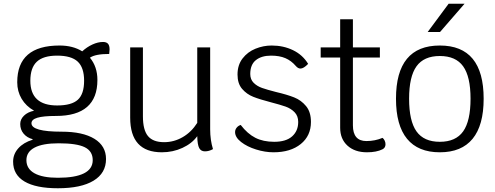

<svg xmlns="http://www.w3.org/2000/svg" viewBox="-20 -803 2642 1025"><path d="M565 -539Q565 -533 563 -515Q489 -515 460 -495Q500 -447 500 -376Q500 -184 279 -184Q211 -184 179.5 -174.5Q148 -165 148 -145Q148 -100 309 -100Q422 -100 484 -62Q546 -24 546 46Q546 121 479.5 161.5Q413 202 289 202Q172 202 111 166Q50 130 50 60Q50 20 77.5 -11Q105 -42 154 -57V-60Q124 -68 106 -89.5Q88 -111 88 -141Q88 -166 108 -185.5Q128 -205 162 -212Q119 -236 95.5 -275.5Q72 -315 72 -364Q72 -560 298 -560Q369 -560 419 -529Q444 -552 473.5 -565.5Q503 -579 530 -579Q548 -579 556.5 -569.5Q565 -560 565 -539ZM429 -372Q429 -442 395 -474Q361 -506 285 -506Q211 -506 176.5 -473.5Q142 -441 142 -372Q142 -240 285 -240Q362 -240 395.5 -270.5Q429 -301 429 -372ZM121 52Q121 98 164 122Q207 146 289 146Q381 146 428 122.5Q475 99 475 52Q475 4 432.5 -17Q390 -38 293 -38Q208 -38 164.5 -15Q121 8 121 52Z M1117 -7Q1096 5 1074 5Q1053 5 1043.5 -12.5Q1034 -30 1033 -76Q1005 -37 954 -13.5Q903 10 844 10Q675 10 675 -175V-550H743V-182Q743 -109 770 -76.5Q797 -44 856 -44Q909 -44 955.5 -71Q1002 -98 1033 -147V-550H1102V-113Q1102 -55 1117 -7Z M1235 -98Q1235 -111 1243.5 -121.5Q1252 -132 1265 -136Q1301 -89 1343 -67.5Q1385 -46 1444 -46Q1507 -46 1539.5 -75Q1572 -104 1572 -152Q1572 -184 1552.5 -204Q1533 -224 1504.5 -234Q1476 -244 1426 -257Q1368 -272 1332.5 -286Q1297 -300 1272.5 -328.5Q1248 -357 1248 -405Q1248 -456 1275 -491Q1302 -526 1344 -543Q1386 -560 1430 -560Q1493 -560 1544.5 -535Q1596 -510 1625 -462Q1601 -437 1584 -437Q1571 -437 1559 -451Q1535 -479 1503.5 -492.5Q1472 -506 1427 -506Q1376 -506 1346 -482Q1316 -458 1316 -408Q1316 -379 1334 -361Q1352 -343 1379 -333.5Q1406 -324 1453 -312Q1513 -298 1550.5 -283Q1588 -268 1614 -236.5Q1640 -205 1640 -152Q1640 -78 1585.5 -34Q1531 10 1440 10Q1395 10 1347 -5Q1299 -20 1267 -45Q1235 -70 1235 -98Z M2038 -33Q2038 -14 2022 -6Q1990 10 1939 10Q1874 10 1835 -25.5Q1796 -61 1796 -121V-496H1692V-550H1796V-700H1864V-550H2008V-496H1864V-134Q1864 -50 1936 -50Q1982 -50 2022 -67Q2029 -62 2033.5 -52.5Q2038 -43 2038 -33Z M2094 -276Q2094 -560 2328 -560Q2562 -560 2562 -276Q2562 -134 2503 -62Q2444 10 2328 10Q2212 10 2153 -62Q2094 -134 2094 -276ZM2492 -276Q2492 -394 2452.5 -449Q2413 -504 2328 -504Q2243 -504 2203.5 -449Q2164 -394 2164 -276Q2164 -157 2203.5 -101.5Q2243 -46 2328 -46Q2413 -46 2452.5 -101.5Q2492 -157 2492 -276ZM2375 -783H2460L2329 -632H2263Z"/></svg>

Font: Krub
Style: Regular
Weight: 400
Designer: Ekaluck Peanpanawate
Foundry: Cadson Demak Co.,Ltd.
Version: Version 1.000; ttfautohint (v1.6)